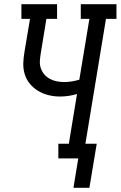

<svg xmlns="http://www.w3.org/2000/svg" viewBox="-20 -755 575 915"><path d="M330 140 353 0H258V-70H308L347 -307Q327 -301 306.5 -298Q286 -295 266 -295Q238 -295 211.5 -301.5Q185 -308 162.5 -321.5Q140 -335 123 -355Q106 -375 98 -401Q90 -427 91 -454.5Q92 -482 97 -510L123 -665H82V-735H252V-665H201L174 -499Q171 -481 170 -463Q169 -445 175 -428.5Q181 -412 192 -399.5Q203 -387 218 -379Q233 -371 250.5 -367.5Q268 -364 285 -364Q304 -364 322 -367Q340 -370 358 -375L406 -665H365V-735H535V-665H485L387 -70H441L406 140Z"/></svg>

Font: Iosevka Curly Slab Oblique
Style: Regular
Weight: 400
Italic angle: -9°
Monospace: yes
Designer: Belleve Invis
Foundry: Belleve Invis
Version: Version 11.1.0; ttfautohint (v1.8.3)